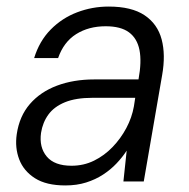

<svg xmlns="http://www.w3.org/2000/svg" viewBox="-20 -553 577 585"><path d="M179 12Q121 12 86.5 -10Q52 -32 38.5 -67.5Q25 -103 31 -144Q39 -199 71 -236Q103 -273 153.5 -292Q204 -311 267 -311H402Q412 -365 405 -400.5Q398 -436 373 -454.5Q348 -473 302 -473Q250 -473 212 -449Q174 -425 157 -376H84Q100 -428 134.5 -463Q169 -498 215 -515.5Q261 -533 311 -533Q381 -533 420.5 -506.5Q460 -480 472.5 -433Q485 -386 474 -324L418 0H356L366 -94Q353 -74 335 -55Q317 -36 294 -21Q271 -6 242.5 3Q214 12 179 12ZM198 -48Q235 -48 266.5 -63.5Q298 -79 323 -105Q348 -131 365 -163Q382 -195 388 -229L392 -255H262Q211 -255 178 -241.5Q145 -228 127.5 -204Q110 -180 105 -148Q99 -104 122.5 -76Q146 -48 198 -48Z"/></svg>

Font: DM Sans 10pt Light
Style: Italic
Weight: 300
Italic angle: -10°
Version: Version 4.004;gftools[0.9.30]